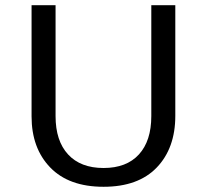

<svg xmlns="http://www.w3.org/2000/svg" viewBox="-20 -700 794 736"><path d="M101 -254V-680H193V-255Q193 -160 241 -108Q289 -56 377 -56Q465 -56 512.5 -108Q560 -160 560 -255V-680H652V-256Q652 -132 581 -58Q510 16 377 16Q244 16 172.5 -58Q101 -132 101 -254Z"/></svg>

Font: Martel Sans
Style: Regular
Weight: 400
Designer: Dan Reynolds and Mathieu Réguer
Foundry: Dan Reynolds and Mathieu Réguer
Version: Version 1.001;PS 001.001;hotconv 1.0.70;makeotf.lib2.5.58329